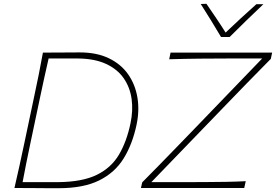

<svg xmlns="http://www.w3.org/2000/svg" viewBox="-20 -990 1453 1011"><path d="M56 0Q70.5 -61 82.5 -117Q94.5 -173 108.5 -238L158 -472.5Q172.5 -539.5 184 -597.2Q195.5 -655 206 -713Q267 -713 310.2 -713.5Q353.5 -714 400 -714Q489.5 -714 553.2 -683.2Q617 -652.5 654.5 -599Q692 -545.5 703.5 -477Q715 -408.5 699 -333Q677.5 -231 631.2 -156Q585 -81 502.2 -40Q419.5 1 289 1Q245 1 208.2 0.8Q171.5 0.5 135.2 0.2Q99 0 56 0ZM99 -31H290Q415 -32.5 490.5 -69.8Q566 -107 606.5 -175.8Q647 -244.5 667 -340Q681.5 -408 673 -469Q664.5 -530 631.5 -577.8Q598.5 -625.5 539 -653.2Q479.5 -681 392 -682H236Q224.5 -632 213.5 -582Q202.5 -532 190.5 -475L140.5 -238Q128.5 -181 118.5 -131.5Q108.5 -82 99 -31ZM722 0 729 -30Q766.5 -67.5 814.5 -116.8Q862.5 -166 912 -217Q961.5 -268 1003 -311L1360.5 -682H1178Q1109 -682 1031.8 -681.2Q954.5 -680.5 871 -678L878 -713H1413L1406 -680Q1342.5 -615.5 1278.8 -550.5Q1215 -485.5 1152.5 -420L777 -31H944Q993 -31 1053 -31.2Q1113 -31.5 1171.2 -32.5Q1229.5 -33.5 1274 -36L1266 0ZM1144 -795Q1119.5 -837 1092 -881.2Q1064.5 -925.5 1037 -969L1067 -970Q1093 -932 1118.2 -894.8Q1143.5 -857.5 1168 -818.5Q1208 -857 1247.8 -893.5Q1287.5 -930 1330 -968H1367Q1321.5 -924.5 1277.2 -882Q1233 -839.5 1189 -795Z"/></svg>

Font: Commissioner Flair Thin
Style: Italic
Weight: 100
Italic angle: -12°
Designer: Kostas Bartsokas
Foundry: Kostas Bartsokas
Version: Version 1.000; ttfautohint (v1.8.3)